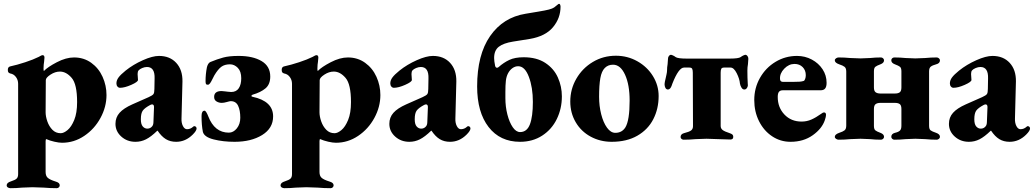

<svg xmlns="http://www.w3.org/2000/svg" viewBox="-20 -729 5417 1006"><path d="M15 242Q15 228 38 221Q60 214 67.5 206.5Q75 199 75 183V-290Q75 -310 63.5 -325.5Q52 -341 34 -344Q27 -346 24 -350Q21 -354 21 -363Q21 -378 33 -381Q70 -389 112.5 -403Q155 -417 183 -431Q185 -432 192 -436Q199 -440 203 -440Q213 -440 213 -427L211 -405Q210 -399 209 -390Q208 -381 208 -369Q208 -359 210 -357Q230 -378 278 -403Q326 -428 368 -428Q419 -428 458 -400Q497 -372 517.5 -326.5Q538 -281 538 -231Q538 -169 506.5 -111Q475 -53 421.5 -17Q368 19 305 19Q289 19 265 13.5Q241 8 223 0Q219 0 219 11V172Q219 193 230.5 203Q242 213 271 222Q293 228 293 242Q293 248 288.5 252.5Q284 257 277 257Q243 257 209 254Q167 252 150 252Q134 252 96 254Q66 257 35 257Q27 257 21 253Q15 249 15 242ZM384 -194Q384 -288 355.5 -321Q327 -354 294 -354Q269 -354 244.5 -338Q220 -322 220 -309L219 -141Q219 -119 228 -93Q237 -67 254.5 -49Q272 -31 298 -31Q314 -31 334 -47.5Q354 -64 369 -100.5Q384 -137 384 -194Z M585 -80Q585 -114 606.5 -138Q628 -162 673 -182L759 -220Q779 -229 784 -236Q789 -243 789 -263L790 -318Q792 -378 750 -378Q738 -378 725 -372.5Q712 -367 706 -360Q701 -354 701 -341Q701 -334 702 -325.5Q703 -317 703 -310Q703 -300 668 -284.5Q633 -269 609 -269Q601 -269 595.5 -275.5Q590 -282 590 -292Q590 -308 601 -323Q612 -338 638 -359Q678 -391 728.5 -413.5Q779 -436 813 -436Q870 -436 903.5 -399.5Q937 -363 936 -302L931 -108Q930 -85 938.5 -68.5Q947 -52 960 -52Q978 -52 992 -65Q995 -68 998 -68Q1003 -68 1006.5 -64.5Q1010 -61 1010 -56Q1010 -44 990 -24Q952 14 903 14Q872 14 849 0Q826 -14 806 -44H804Q771 -12 745 1Q719 14 690 14Q646 14 615.5 -13.5Q585 -41 585 -80ZM778 -68Q784 -76 784 -91L787 -168Q787 -182 777 -182Q773 -182 767 -179Q739 -164 728.5 -150Q718 -136 718 -104Q718 -78 728 -66.5Q738 -55 752 -55Q768 -55 778 -68Z M1043 -38Q1036 -73 1036 -121Q1036 -149 1052 -149Q1056 -149 1061.5 -140Q1067 -131 1071 -120Q1104 -34 1179 -34Q1203 -34 1221 -56.5Q1239 -79 1239 -112Q1239 -151 1227.5 -175Q1216 -199 1189 -199Q1184 -199 1168.5 -194.5Q1153 -190 1142 -190Q1127 -190 1114.5 -197.5Q1102 -205 1102 -221Q1102 -252 1141 -252Q1147 -252 1161 -250Q1165 -250 1173.5 -248.5Q1182 -247 1191 -247Q1218 -247 1231 -266.5Q1244 -286 1244 -319Q1244 -355 1226 -373.5Q1208 -392 1185 -392Q1157 -392 1139.5 -379Q1122 -366 1103 -334Q1099 -327 1092.5 -313.5Q1086 -300 1080.5 -292.5Q1075 -285 1069 -285Q1061 -285 1059 -289.5Q1057 -294 1057 -304Q1057 -340 1064 -376Q1066 -385 1070.5 -393Q1075 -401 1082 -404Q1118 -419 1149.5 -427.5Q1181 -436 1230 -436Q1305 -436 1350.5 -409Q1396 -382 1396 -328Q1396 -287 1371 -266Q1346 -245 1304 -233Q1298 -231 1297.5 -227Q1297 -223 1303 -222Q1411 -199 1411 -119Q1411 -57 1353.5 -21.5Q1296 14 1209 14Q1149 14 1099.5 1.5Q1050 -11 1043 -38Z M1450 242Q1450 228 1473 221Q1495 214 1502.5 206.5Q1510 199 1510 183V-290Q1510 -310 1498.5 -325.5Q1487 -341 1469 -344Q1462 -346 1459 -350Q1456 -354 1456 -363Q1456 -378 1468 -381Q1505 -389 1547.5 -403Q1590 -417 1618 -431Q1620 -432 1627 -436Q1634 -440 1638 -440Q1648 -440 1648 -427L1646 -405Q1645 -399 1644 -390Q1643 -381 1643 -369Q1643 -359 1645 -357Q1665 -378 1713 -403Q1761 -428 1803 -428Q1854 -428 1893 -400Q1932 -372 1952.5 -326.5Q1973 -281 1973 -231Q1973 -169 1941.5 -111Q1910 -53 1856.5 -17Q1803 19 1740 19Q1724 19 1700 13.5Q1676 8 1658 0Q1654 0 1654 11V172Q1654 193 1665.5 203Q1677 213 1706 222Q1728 228 1728 242Q1728 248 1723.5 252.5Q1719 257 1712 257Q1678 257 1644 254Q1602 252 1585 252Q1569 252 1531 254Q1501 257 1470 257Q1462 257 1456 253Q1450 249 1450 242ZM1819 -194Q1819 -288 1790.5 -321Q1762 -354 1729 -354Q1704 -354 1679.5 -338Q1655 -322 1655 -309L1654 -141Q1654 -119 1663 -93Q1672 -67 1689.5 -49Q1707 -31 1733 -31Q1749 -31 1769 -47.5Q1789 -64 1804 -100.5Q1819 -137 1819 -194Z M2020 -80Q2020 -114 2041.5 -138Q2063 -162 2108 -182L2194 -220Q2214 -229 2219 -236Q2224 -243 2224 -263L2225 -318Q2227 -378 2185 -378Q2173 -378 2160 -372.5Q2147 -367 2141 -360Q2136 -354 2136 -341Q2136 -334 2137 -325.5Q2138 -317 2138 -310Q2138 -300 2103 -284.5Q2068 -269 2044 -269Q2036 -269 2030.5 -275.5Q2025 -282 2025 -292Q2025 -308 2036 -323Q2047 -338 2073 -359Q2113 -391 2163.5 -413.5Q2214 -436 2248 -436Q2305 -436 2338.5 -399.5Q2372 -363 2371 -302L2366 -108Q2365 -85 2373.5 -68.5Q2382 -52 2395 -52Q2413 -52 2427 -65Q2430 -68 2433 -68Q2438 -68 2441.5 -64.5Q2445 -61 2445 -56Q2445 -44 2425 -24Q2387 14 2338 14Q2307 14 2284 0Q2261 -14 2241 -44H2239Q2206 -12 2180 1Q2154 14 2125 14Q2081 14 2050.5 -13.5Q2020 -41 2020 -80ZM2213 -68Q2219 -76 2219 -91L2222 -168Q2222 -182 2212 -182Q2208 -182 2202 -179Q2174 -164 2163.5 -150Q2153 -136 2153 -104Q2153 -78 2163 -66.5Q2173 -55 2187 -55Q2203 -55 2213 -68Z M2480 -276Q2480 -442 2548 -540Q2616 -638 2734 -657L2800 -668Q2837 -674 2856 -679Q2875 -684 2883.5 -690Q2892 -696 2906 -708Q2907 -709 2910 -709Q2913 -709 2915 -704Q2917 -699 2917 -694Q2917 -634 2877.5 -586.5Q2838 -539 2756 -525L2668 -511Q2618 -503 2593.5 -484Q2569 -465 2569 -425Q2569 -410 2574 -385Q2575 -380 2577.5 -377Q2580 -374 2584 -374Q2589 -374 2593 -378Q2619 -401 2648.5 -415Q2678 -429 2724 -429Q2792 -429 2837 -399.5Q2882 -370 2903 -323Q2924 -276 2924 -224Q2924 -160 2897.5 -105.5Q2871 -51 2821 -18.5Q2771 14 2705 14Q2600 14 2540 -63.5Q2480 -141 2480 -276ZM2772 -195Q2772 -271 2751 -326.5Q2730 -382 2695 -382Q2679 -382 2665 -372Q2651 -362 2642 -345Q2633 -328 2630.5 -305.5Q2628 -283 2628 -247V-215Q2628 -170 2638.5 -129Q2649 -88 2666.5 -62.5Q2684 -37 2705 -37Q2741 -37 2756.5 -77.5Q2772 -118 2772 -195Z M2968 -197Q2968 -262 3000 -317Q3032 -372 3086.5 -404.5Q3141 -437 3207 -437Q3268 -437 3319.5 -408Q3371 -379 3401 -330.5Q3431 -282 3431 -226Q3431 -159 3403 -104.5Q3375 -50 3319.5 -18Q3264 14 3185 14Q3125 14 3075 -13Q3025 -40 2996.5 -88.5Q2968 -137 2968 -197ZM3257 -62Q3279 -99 3279 -202Q3279 -285 3255 -337.5Q3231 -390 3192 -390Q3166 -390 3149 -373Q3132 -356 3125.5 -319.5Q3119 -283 3119 -222Q3119 -174 3130 -130.5Q3141 -87 3160.5 -60Q3180 -33 3204 -33Q3239 -33 3257 -62Z M3546 -11Q3546 -26 3563 -31Q3591 -38 3601 -45.5Q3611 -53 3611 -68L3610 -348Q3610 -361 3607 -368Q3604 -375 3592 -375H3564Q3536 -375 3503 -291Q3502 -288 3499 -279.5Q3496 -271 3491 -265.5Q3486 -260 3480 -260Q3471 -260 3466.5 -268.5Q3462 -277 3462 -288Q3462 -296 3468 -320Q3469 -325 3472 -338Q3475 -351 3475 -359Q3475 -377 3478 -393Q3480 -413 3480 -421Q3480 -430 3485 -436Q3490 -442 3495 -442Q3498 -442 3506 -438.5Q3514 -435 3520 -430Q3531 -422 3578 -422H3803Q3850 -422 3861 -430Q3867 -435 3875 -438.5Q3883 -442 3886 -442Q3891 -442 3896 -436Q3901 -430 3901 -421Q3901 -413 3899 -393Q3896 -377 3896 -359Q3896 -322 3898 -288Q3900 -279 3894.5 -269.5Q3889 -260 3880 -260Q3871 -260 3865 -270Q3859 -280 3857 -291Q3855 -316 3840 -345.5Q3825 -375 3808 -375H3774Q3762 -375 3759 -368Q3756 -361 3756 -348V-69Q3756 -56 3766 -48Q3776 -40 3804 -31Q3813 -28 3817.5 -24Q3822 -20 3822 -12Q3822 2 3807 2Q3788 2 3742 0Q3698 -2 3682 -2Q3665 -2 3625 0Q3594 3 3562 3Q3556 3 3551 -1Q3546 -5 3546 -11Z M3932 -205Q3932 -268 3962 -321Q3992 -374 4043.5 -405Q4095 -436 4156 -436Q4198 -436 4233.5 -417Q4269 -398 4290 -366Q4311 -334 4311 -295Q4311 -275 4303.5 -265.5Q4296 -256 4280 -256H4082Q4068 -256 4061.5 -248Q4055 -240 4055 -221Q4055 -166 4090 -129Q4125 -92 4180 -92Q4207 -92 4231 -102.5Q4255 -113 4283 -133Q4292 -140 4297 -140Q4308 -140 4308 -127Q4308 -118 4302 -100Q4287 -55 4238.5 -20.5Q4190 14 4122 14Q4069 14 4025.5 -15Q3982 -44 3957 -94Q3932 -144 3932 -205ZM4135 -300Q4159 -300 4170.5 -301Q4182 -302 4191 -305Q4195 -306 4198.5 -315Q4202 -324 4202 -335Q4202 -361 4185.5 -377.5Q4169 -394 4143 -394Q4113 -394 4089 -369Q4065 -344 4067 -315Q4067 -308 4071 -304Q4075 -300 4082 -300Z M4354 -12Q4354 -25 4377 -33Q4396 -39 4405 -46Q4414 -53 4414 -71V-354Q4414 -372 4405 -379Q4396 -386 4377 -392Q4354 -400 4354 -413Q4354 -419 4360.5 -423.5Q4367 -428 4374 -428Q4405 -428 4435 -425Q4473 -423 4489 -423Q4505 -423 4539 -425Q4566 -428 4596 -428Q4602 -428 4607 -423.5Q4612 -419 4612 -413Q4612 -399 4593 -392Q4574 -385 4566.5 -379Q4559 -373 4559 -355V-271Q4559 -252 4568 -245.5Q4577 -239 4593 -239H4669Q4686 -239 4694.5 -245.5Q4703 -252 4703 -271V-355Q4703 -373 4695.5 -379Q4688 -385 4669 -392Q4650 -399 4650 -413Q4650 -420 4655 -424Q4660 -428 4666 -428Q4696 -428 4725 -425Q4759 -423 4776 -423Q4792 -423 4828 -425Q4857 -428 4888 -428Q4894 -428 4899.5 -423.5Q4905 -419 4905 -413Q4905 -397 4885 -392Q4866 -387 4857 -380Q4848 -373 4848 -355V-70Q4848 -52 4856 -46Q4864 -40 4885 -33Q4905 -26 4905 -12Q4905 -6 4899.5 -1.5Q4894 3 4888 3Q4857 3 4828 0Q4792 -2 4776 -2Q4759 -2 4725 0Q4697 3 4666 3Q4660 3 4655 -1.5Q4650 -6 4650 -12Q4650 -28 4669 -33Q4687 -37 4695 -44.5Q4703 -52 4703 -70V-158Q4703 -177 4694.5 -183.5Q4686 -190 4669 -190H4593Q4577 -190 4568 -183.5Q4559 -177 4559 -158V-70Q4559 -52 4566.5 -46Q4574 -40 4593 -33Q4612 -26 4612 -12Q4612 -6 4607 -1.5Q4602 3 4596 3Q4566 3 4539 0Q4505 -2 4489 -2Q4473 -2 4435 0Q4405 3 4374 3Q4367 3 4360.5 -1.5Q4354 -6 4354 -12Z M4952 -80Q4952 -114 4973.5 -138Q4995 -162 5040 -182L5126 -220Q5146 -229 5151 -236Q5156 -243 5156 -263L5157 -318Q5159 -378 5117 -378Q5105 -378 5092 -372.5Q5079 -367 5073 -360Q5068 -354 5068 -341Q5068 -334 5069 -325.5Q5070 -317 5070 -310Q5070 -300 5035 -284.5Q5000 -269 4976 -269Q4968 -269 4962.5 -275.5Q4957 -282 4957 -292Q4957 -308 4968 -323Q4979 -338 5005 -359Q5045 -391 5095.5 -413.5Q5146 -436 5180 -436Q5237 -436 5270.5 -399.5Q5304 -363 5303 -302L5298 -108Q5297 -85 5305.5 -68.5Q5314 -52 5327 -52Q5345 -52 5359 -65Q5362 -68 5365 -68Q5370 -68 5373.5 -64.5Q5377 -61 5377 -56Q5377 -44 5357 -24Q5319 14 5270 14Q5239 14 5216 0Q5193 -14 5173 -44H5171Q5138 -12 5112 1Q5086 14 5057 14Q5013 14 4982.5 -13.5Q4952 -41 4952 -80ZM5145 -68Q5151 -76 5151 -91L5154 -168Q5154 -182 5144 -182Q5140 -182 5134 -179Q5106 -164 5095.5 -150Q5085 -136 5085 -104Q5085 -78 5095 -66.5Q5105 -55 5119 -55Q5135 -55 5145 -68Z"/></svg>

Font: EB Garamond ExtraBold
Style: Regular
Weight: 800
Designer: Georg Duffner and Octavio Pardo
Foundry: Georg Duffner
Version: Version 1.000